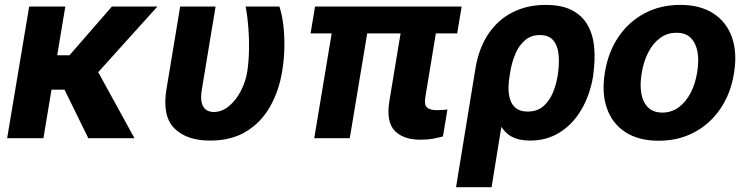

<svg xmlns="http://www.w3.org/2000/svg" viewBox="-20 -573 3086 796"><path d="M250.8 -545.9 160 0H9.6L101 -545.9ZM632.6 -545.9 321.7 -201.2H167.4L172.7 -343.8H268L443.9 -545.9ZM346.1 0 238.7 -219.1 375.6 -294.9 537.5 0Z M727 -545.9H873.8L816.8 -201.8Q810.9 -166.4 816.6 -146Q822.2 -125.6 835.4 -117.2Q848.5 -108.8 865.2 -108.6Q900.2 -108.8 929.4 -133.2Q958.7 -157.6 978.7 -196.3Q998.6 -235 1005.3 -277.3Q1011.6 -320.8 1012.4 -367.1Q1013.2 -413.5 1009.6 -459.4Q1006.1 -505.4 998.4 -545.9H1138.3Q1148.5 -516.1 1154.1 -472.9Q1159.6 -429.8 1159 -379.4Q1158.5 -329.1 1149.8 -277.3Q1136.7 -196.8 1100 -131.6Q1063.3 -66.5 1001.7 -28.4Q940 9.8 851 9.8Q753.2 9.8 702.5 -41.4Q651.9 -92.6 670.1 -203.1Z M1893.9 -545.9 1875.4 -434.4H1267.6L1286.1 -545.9ZM1520.9 -545.9 1430.1 0H1282.8L1373.6 -545.9ZM1659.2 -545.9H1805.3L1743.4 -170.5Q1737.9 -138.3 1750.5 -127.2Q1763.1 -116.2 1792.2 -116.2Q1804.5 -116.2 1815.4 -117.2Q1826.3 -118.2 1835 -118.9L1816.4 -7.4Q1796.5 -1.9 1773.5 2.3Q1750.5 6.4 1724.2 6.2Q1652.5 6.4 1616.6 -30.6Q1580.7 -67.6 1594.1 -152.9Z M1870.7 203.1 1951 -288.5Q1965.2 -374.2 2005.3 -433.2Q2045.3 -492.1 2106 -522.4Q2166.6 -552.7 2241.8 -552.7Q2309 -552.7 2351.6 -530.4Q2394.2 -508.1 2416.4 -468.7Q2438.6 -429.2 2443.4 -377.4Q2448.1 -325.6 2439.8 -266.8L2438.9 -257Q2425.3 -176.9 2389.4 -116.8Q2353.5 -56.8 2299.8 -23.5Q2246.1 9.8 2178.3 9.8Q2114.6 9.8 2080.9 -20.8Q2047.2 -51.5 2034.3 -106.2Q2021.4 -160.9 2020.5 -233L2092.6 -257.8Q2088.2 -233 2088.2 -207.1Q2088.2 -181.2 2095.4 -159.3Q2102.5 -137.3 2119.9 -123.9Q2137.2 -110.5 2167.8 -110.5Q2207.1 -110.5 2232.3 -132.3Q2257.4 -154 2271.7 -187.7Q2285.9 -221.5 2291.6 -257L2293 -266.8Q2299.4 -310.4 2295.8 -347.1Q2292.1 -383.7 2273.8 -405.7Q2255.6 -427.7 2217.4 -427.7Q2182.1 -427.7 2157.2 -406.7Q2132.3 -385.7 2117.2 -350.8Q2102.1 -315.9 2095.3 -274.2L2018 203.1Z M2711 10.5Q2627.4 10.4 2572.7 -25.2Q2518 -60.8 2495.9 -124.6Q2473.8 -188.3 2487.8 -273Q2501.5 -357 2543.9 -419.9Q2586.4 -482.7 2652.1 -517.7Q2717.7 -552.7 2800.1 -552.7Q2883.2 -552.7 2937.8 -517.1Q2992.5 -481.5 3014.8 -417.6Q3037.1 -353.7 3022.9 -268.8Q3009.5 -185.2 2966.7 -122.3Q2924 -59.5 2858.6 -24.6Q2793.3 10.4 2711 10.5ZM2726.1 -106.2Q2764.4 -106.4 2793.9 -128.2Q2823.5 -150 2843.2 -187.8Q2862.8 -225.7 2870.4 -273.6Q2878.3 -320.9 2871.7 -357.9Q2865 -394.8 2843.6 -416.1Q2822.1 -437.4 2784.7 -437.1Q2746.6 -437.4 2716.7 -415.4Q2686.9 -393.5 2667.4 -355.5Q2647.9 -317.6 2640.3 -269.3Q2632.4 -222.6 2638.8 -185.6Q2645.2 -148.6 2666.9 -127.5Q2688.7 -106.4 2726.1 -106.2Z"/></svg>

Font: Inter Tight
Style: Italic
Weight: 400
Italic angle: -9.39999°
Designer: Rasmus Andersson
Foundry: rsms
Version: Version 3.002